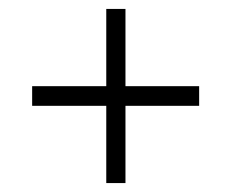

<svg xmlns="http://www.w3.org/2000/svg" viewBox="-20 -585 519 430"><path d="M52 -392H218V-565H261V-392H426V-348H261V-175H218V-348H52Z"/></svg>

Font: Encode Sans Normal
Style: ExtraLight
Weight: 200
Designer: Pablo Impallari, Andres Torresi
Foundry: Pablo Impallari, Andres Torresi
Version: Version 1.000; ttfautohint (v1.00) -l 8 -r 50 -G 200 -x 14 -